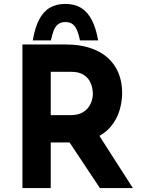

<svg xmlns="http://www.w3.org/2000/svg" viewBox="-20 -964 726 984"><path d="M318 -736Q387 -736 441 -718.5Q495 -701 531.5 -668.5Q568 -636 587 -590.5Q606 -545 606 -488Q606 -443 592.5 -398Q579 -353 548.5 -316Q518 -279 468 -256.5Q418 -234 344 -234H240V0H95V-736ZM343 -374Q376 -374 398 -385Q420 -396 432.5 -413Q445 -430 450.5 -448.5Q456 -467 456 -483Q456 -495 452.5 -513.5Q449 -532 438 -551Q427 -570 404.5 -583Q382 -596 344 -596H240V-374ZM479 -284 661 0H492L306 -280ZM315 -944Q362 -944 395.5 -923.5Q429 -903 450.5 -861.5Q472 -820 483 -757H390Q384 -786 375.5 -807Q367 -828 353 -839.5Q339 -851 315 -851Q292 -851 277.5 -839.5Q263 -828 255 -807Q247 -786 241 -757H148Q159 -822 180.5 -863.5Q202 -905 235.5 -924.5Q269 -944 315 -944Z"/></svg>

Font: Josefin Sans Thin
Style: Bold
Weight: 700
Version: Version 2.000